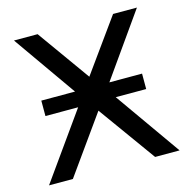

<svg xmlns="http://www.w3.org/2000/svg" viewBox="-103 -801 891 902"><g transform="rotate(-15 342.0 -350.0)"><path d="M661 0 436 -319H584V-394H425L641 -700H525L341 -444L158 -700H43L258 -394H94V-319H253L26 0H142L341 -279L542 0Z"/></g></svg>

Font: ICO Headline
Style: Regular
Weight: 500
Designer: Julieta Ulanovsky
Foundry: Julieta Ulanovsky
Version: Version 7.200